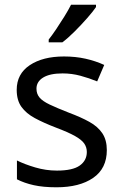

<svg xmlns="http://www.w3.org/2000/svg" viewBox="-20 -786 519 816"><path d="M434 -148Q434 -70 376 -30Q318 10 220 10Q164 10 123.5 1Q83 -8 52 -24V-104Q84 -88 129.5 -74.5Q175 -61 222 -61Q289 -61 319 -82.5Q349 -104 349 -140Q349 -160 338 -176Q327 -192 298.5 -208Q270 -224 217 -244Q165 -264 128 -284Q91 -304 71 -332Q51 -360 51 -404Q51 -472 106.5 -509Q162 -546 252 -546Q301 -546 343.5 -536.5Q386 -527 423 -510L393 -440Q359 -454 322 -464Q285 -474 246 -474Q192 -474 163.5 -456.5Q135 -439 135 -409Q135 -387 148 -371.5Q161 -356 191.5 -341.5Q222 -327 273 -307Q324 -288 360 -268Q396 -248 415 -219.5Q434 -191 434 -148ZM388 -756Q376 -738 351 -709.5Q326 -681 297.5 -652.5Q269 -624 245 -606H187V-618Q202 -637 219.5 -663Q237 -689 254 -716.5Q271 -744 282 -766H388Z"/></svg>

Font: Noto Sans Mongolian
Style: Regular
Weight: 400
Designer: Monotype Design Team
Foundry: Monotype Imaging Inc.
Version: Version 3.001; ttfautohint (v1.8.4.7-5d5b)